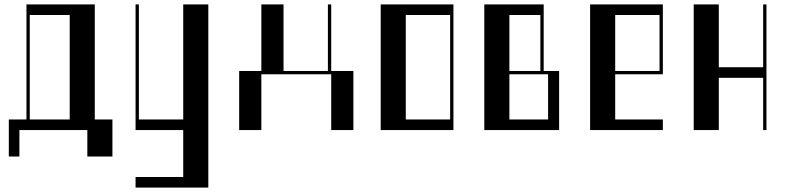

<svg xmlns="http://www.w3.org/2000/svg" viewBox="-20 -590 3567 871"><path d="M410 -48H490V120H376.2V0H68V120H20V-48H100V-570H410ZM296.2 -48V-522H115V-48Z M595 213H811.2V0H595V-570H610V-48H811.2V-570H925V261H595Z M1065 -268H1165.6V-570H1266.2V-268H1467.5V-570H1482.5V-268H1583.1V0H1482.5V-253H1165.6V0H1065Z M1707 -570H2037V0H1707ZM2022 -48V-522H1820.8V-48Z M2177 -570H2446.4V-268H2516.4V0H2177ZM2466.4 -48V-253H2290.8V-48ZM2431.4 -268V-522H2290.8V-268Z M2657 -570H2987V-253H2770.8V-48H2987V0H2657ZM2972 -268V-522H2770.8V-268Z M3127 0V-570H3240.8V-285H3442V-570H3457V0H3442V-237H3240.8V0Z"/></svg>

Font: Facade Sud
Style: Regular
Weight: 100
Designer: Éléonore Fines
Foundry: Velvetyne Type Foundry
Version: Version 1.001;Glyphs 3.2 (3202)